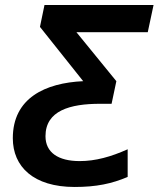

<svg xmlns="http://www.w3.org/2000/svg" viewBox="-20 -734 631 764"><path d="M277 10C363 10 425 -3 488 -30V-140C421 -110 360 -93 297 -93C212 -93 161 -127 161 -192C161 -294 259 -321 378 -321H424L443 -411L284 -606H568L591 -714H157L139 -627L311 -411C160 -404 31 -344 31 -184C31 -71 113 10 277 10Z"/></svg>

Font: Noto Sans SemiBold
Style: Italic
Weight: 600
Italic angle: -12°
Designer: Monotype Design Team
Foundry: Monotype Imaging Inc.
Version: Version 2.013